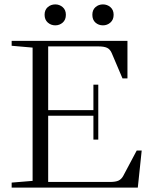

<svg xmlns="http://www.w3.org/2000/svg" viewBox="-20 -848 677 868"><path d="M397.5 -781.2Q397.5 -803.2 411.6 -815.7Q425.8 -828.1 445.3 -828.1Q464.8 -828.1 479.2 -815.7Q493.7 -803.2 493.7 -781.2Q493.7 -758.8 479.2 -746.1Q464.8 -733.4 445.3 -733.4Q425.8 -733.4 411.6 -745.8Q397.5 -758.3 397.5 -781.2ZM230 -733.4Q210.4 -733.4 196 -746.1Q181.6 -758.8 181.6 -781.2Q181.6 -803.2 195.8 -815.7Q210 -828.1 230 -828.1Q249 -828.1 263.4 -815.7Q277.8 -803.2 277.8 -781.2Q277.8 -758.3 263.4 -745.8Q249 -733.4 230 -733.4ZM32.7 0V-22.5L127.4 -30.3V-632.8L32.7 -641.1V-663.1H556.2V-493.7H533.7L484.9 -608.4Q477.5 -625.5 464.1 -631.8Q450.7 -638.2 424.3 -638.2H197.8V-350.1H402.3V-465.3H424.3V-216.8H402.3V-324.7H197.8V-25.4H477.1Q502.4 -25.4 515.6 -31.5Q528.8 -37.6 537.1 -52.7L598.1 -167.5H620.6L603 0Z"/></svg>

Font: Elstob Light
Style: Regular
Weight: 300
Designer: Peter S. Baker
Version: Version 1.015